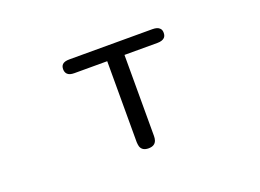

<svg xmlns="http://www.w3.org/2000/svg" viewBox="-80 -661 1160 857"><g transform="rotate(-20 500.0 -232.0)"><path d="M537.1 -7.8Q540 -16.6 540 -28.3V-413.1H696.3Q719.7 -413.1 730.5 -423.8Q738.3 -431.6 738.3 -446.3Q738.3 -460.9 730.5 -467.8Q720.7 -478.5 696.3 -478.5H301.8Q278.3 -478.5 268.6 -468.8Q260.7 -460.9 260.7 -446.3Q260.7 -431.6 269.5 -422.9Q279.3 -413.1 301.8 -413.1H458V-28.3Q458 -22.5 459 -17.6Q460 -12.7 460.9 -7.8Q468.8 15.6 499 15.6Q529.3 15.6 537.1 -7.8Z"/></g></svg>

Font: FakePearl
Style: Light
Weight: 350
Version: Version 1.2